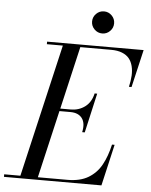

<svg xmlns="http://www.w3.org/2000/svg" viewBox="-106 -990 817 1040"><g transform="rotate(5 302.0 -470.0)"><path d="M374.9 -837.8Q357.2 -855.5 357.2 -880.1Q357.2 -904.8 374.9 -922.5Q392.6 -940.2 417.2 -940.2Q441.9 -940.2 459.5 -922.5Q477.1 -904.8 477.1 -880.1Q477.1 -855.5 459.5 -837.8Q441.9 -820.1 417.2 -820.1Q392.6 -820.1 374.9 -837.8ZM283 -381.1H223.4L138.2 -13.9H300Q333.7 -13.9 362.1 -20.6Q390.4 -27.3 412.4 -40.5Q434.3 -53.7 451.9 -71.8Q469.5 -89.8 482.8 -114.1Q496.1 -138.4 505.7 -165.3Q515.4 -192.1 522.9 -225.1H537.1L485.1 0H-44.9V-13.9H43.2L210.9 -736.1H124V-750H648.9L601.1 -544.9H586.9Q594.7 -578.1 596.2 -606Q597.7 -633.8 591.6 -658.2Q585.4 -682.6 571.5 -699.6Q557.6 -716.6 533 -726.3Q508.3 -736.1 474.1 -736.1H305.9L226.8 -395H283Q327.9 -395 361.1 -419.9Q394.3 -444.8 405 -492.9H418.9L370.1 -278.1H356Q366.9 -327.1 346.8 -354.1Q326.7 -381.1 283 -381.1Z"/></g></svg>

Font: Bodoni* 16
Style: Italic
Weight: 400
Italic angle: -13°
Version: Version 2.000